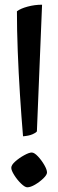

<svg xmlns="http://www.w3.org/2000/svg" viewBox="-20 -790 248 817"><path d="M78 -210Q71 -293 65 -386.5Q59 -480 55.5 -572Q52 -664 52 -742Q68 -754 98 -762Q128 -770 159 -770L137 -231Q133 -225 118 -218.5Q103 -212 78 -210ZM96 7Q86 7 69.5 -9Q53 -25 40.5 -45Q28 -65 28 -76Q28 -88 45 -103Q62 -118 83 -129.5Q104 -141 115 -141Q126 -141 141.5 -124.5Q157 -108 168.5 -88Q180 -68 180 -56Q180 -46 164.5 -31Q149 -16 129.5 -4.5Q110 7 96 7Z"/></svg>

Font: Texturina 72pt Medium
Style: Regular
Weight: 500
Designer: Guillermo Torres Carreño
Foundry: Omnibus-Type
Version: Version 1.002; ttfautohint (v1.8.3)